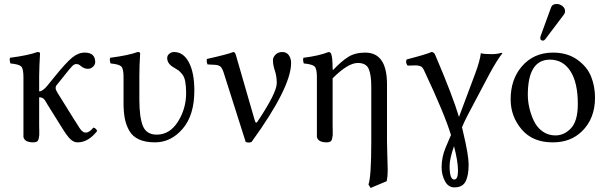

<svg xmlns="http://www.w3.org/2000/svg" viewBox="-20 -702 3036 960"><path d="M97.2 -316.9Q97.2 -358.9 85.7 -369.9Q74.2 -380.9 32.2 -384.8Q26.4 -401.9 29.8 -413.1Q122.6 -425.3 167 -441.9Q180.2 -441.9 180.2 -435.1Q176.3 -371.1 175.8 -321.3V-245.1Q193.8 -245.1 217.8 -274.9L255.9 -321.8Q310.1 -388.7 340.6 -413.8Q371.1 -439 403.8 -439Q455.6 -439 456.1 -392.1Q456.1 -378.9 445.1 -368.4Q434.1 -357.9 419.9 -357.9Q399.9 -357.9 382.8 -373Q374 -381.8 360.8 -381.8Q351.1 -381.8 340.1 -370.4Q329.1 -358.9 305.2 -328.6Q298.8 -320.8 295.9 -316.9L261.2 -273.9Q258.3 -270 258.1 -261Q257.8 -252 276.9 -223.1L349.1 -106.9Q354 -100.1 360.6 -89.1Q367.2 -78.1 370.6 -73Q374 -67.9 378.4 -61Q382.8 -54.2 386 -51Q389.2 -47.9 393.6 -44.4Q397.9 -41 401.4 -40Q404.8 -39.1 410.2 -39.1Q426.3 -39.1 446.8 -64Q460.9 -61 465.8 -46.9Q420.9 10.3 367.2 9.8Q349.1 9.8 332.5 -5.6Q315.9 -21 290 -63L216.8 -180.2Q215.8 -182.1 212.4 -188Q209 -193.8 207.5 -196Q206.1 -198.2 203.1 -202.6Q200.2 -207 198 -208.5Q195.8 -210 192.4 -211.9Q189 -213.9 185.1 -214.8Q181.2 -215.8 175.8 -215.8V-71.8Q175.8 -66.9 176.3 -50Q176.8 -33.2 176.3 -26.1Q175.8 -19 173.3 -8.5Q170.9 2 164.6 5.9Q158.2 9.8 147 9.8Q103 9.8 97.2 -17.1V-71.8Z M676.8 -321.3V-203.1Q676.8 -116.2 694.3 -72.5Q711.9 -28.8 763.7 -28.8Q828.6 -28.8 869.6 -93.5Q910.6 -158.2 910.6 -236.8Q910.6 -271 906.2 -294.4Q901.9 -317.9 890.4 -331.5Q878.9 -345.2 872.3 -350.1Q865.7 -355 850.1 -363.8Q815.9 -382.8 815.9 -412.1Q815.9 -424.3 826.4 -433.1Q836.9 -441.9 850.1 -441.9Q897 -441.9 924.3 -390.4Q951.7 -338.9 951.7 -249Q951.7 -126 893.3 -58.1Q835 9.8 754.9 9.8Q707 9.8 674.6 -5.1Q642.1 -20 626 -49.1Q609.9 -78.1 603.8 -110.6Q597.7 -143.1 597.7 -187V-316.9Q597.7 -358.9 586.2 -369.9Q574.7 -380.9 532.7 -384.8Q526.9 -401.9 530.8 -413.1Q623.5 -425.3 668 -441.9Q681.2 -441.9 680.7 -435.1Q676.8 -371.1 676.8 -321.3Z M1097.7 -340.8Q1090.8 -361.8 1081.8 -369.4Q1072.8 -377 1054.7 -377.9L1017.6 -379.9Q1011.7 -393.1 1014.6 -407.2Q1121.6 -431.2 1146.5 -441.9Q1154.3 -441.9 1158.7 -429.2L1254.4 -98.1Q1259.3 -81.5 1267.6 -94.2Q1363.8 -238.3 1363.8 -286.1Q1363.8 -321.3 1354.2 -349.1Q1344.7 -377 1344.7 -400.9Q1344.7 -416 1357.7 -429Q1370.6 -441.9 1391.6 -441.9Q1412.6 -441.9 1424.1 -426Q1435.5 -410.2 1435.5 -387.2Q1435.5 -265.1 1237.8 7.8Q1224.6 13.7 1208.5 7.8Z M1643.1 -357.9Q1644 -351.6 1645.5 -352.1Q1687.5 -396.5 1721.7 -417.7Q1755.9 -439 1806.2 -439Q1915 -439 1915 -280.8V5.9Q1915 32.7 1916.7 79.3Q1918.5 126 1918.5 144Q1918.5 184.1 1913.1 204.1L1833 237.8L1822.3 220.2Q1836.4 183.1 1836.4 5.9V-269Q1836.4 -327.1 1823.7 -357.2Q1811 -387.2 1769 -387.2Q1719.7 -387.2 1643.1 -310.5V-71.8Q1643.1 -66.9 1643.6 -50Q1644 -33.2 1643.6 -26.1Q1643.1 -19 1640.6 -8.5Q1638.2 2 1631.6 5.9Q1625 9.8 1614.3 9.8Q1570.3 9.8 1564.5 -17.1V-71.8V-316.9Q1564.5 -358.9 1552.7 -369.9Q1541 -380.9 1499 -384.8Q1493.2 -401.9 1497.1 -413.1Q1575.2 -422.9 1623 -441.9Q1630.9 -441.9 1635.3 -434.1Q1643.1 -416 1643.1 -357.9Z M2250 28.8Q2228 92.8 2228 127.9Q2228 195.8 2251 195.8Q2270 195.8 2270 151.9Q2270 105 2250 28.8ZM2188 134.8Q2188 84 2208 36.1L2234.9 -26.9Q2202.6 -132.8 2103 -344.2Q2098.1 -356.4 2092.5 -363.3Q2086.9 -370.1 2079.1 -372.1Q2071.3 -374 2068.1 -374.5Q2064.9 -375 2055.2 -375Q2050.3 -375 2038.6 -374.5Q2026.9 -374 2018.1 -374Q2005.9 -389.2 2013.2 -404.8Q2113.3 -430.7 2137.2 -441.9Q2149.4 -441.9 2155.3 -429.2Q2244.1 -221.2 2274.9 -117.2Q2284.7 -142.1 2356 -334Q2378.9 -395 2384.3 -436Q2398.4 -431.2 2439 -431.2Q2463.9 -431.2 2487.3 -438L2492.2 -436Q2466.3 -403.8 2427.2 -332L2318.8 -127Q2302.7 -96.2 2290 -65.9Q2291 -61 2293.5 -51Q2295.9 -41 2296.9 -36.1Q2322.8 72.8 2323.2 120.1Q2323.2 175.3 2308.1 205.1Q2293 234.9 2252 234.9Q2221.2 234.9 2204.6 203.4Q2188 171.9 2188 134.8Z M2763.2 -682.1Q2779.3 -682.1 2792.2 -671.6Q2805.2 -661.1 2805.2 -647Q2805.2 -635.7 2799.3 -628.9L2707 -506.8Q2701.2 -499 2695.3 -499Q2681.2 -499 2681.2 -512.2Q2681.2 -516.1 2683.1 -522L2735.4 -665Q2741.2 -682.1 2763.2 -682.1ZM2533.2 -205.1Q2533.2 -304.2 2588.4 -369.1Q2647.9 -439 2745.1 -439Q2816.9 -439 2866.5 -403.6Q2916 -368.2 2935.5 -319.1Q2955.1 -270 2955.1 -213.9Q2955.1 -109.4 2890.1 -45.9Q2833 10.3 2743.2 9.8Q2643.1 9.8 2588.1 -55.2Q2533.2 -120.1 2533.2 -205.1ZM2730 -403.8Q2619.1 -403.8 2619.1 -228Q2619.1 -195.8 2626.7 -162.8Q2634.3 -129.9 2649.2 -97.9Q2664.1 -65.9 2692.1 -45.4Q2720.2 -24.9 2757.3 -24.9Q2801.3 -24.9 2835.2 -61Q2869.1 -97.2 2869.1 -182.1Q2869.1 -289.1 2832 -346.4Q2794.9 -403.8 2730 -403.8Z"/></svg>

Font: Linux Libertine O
Style: Regular
Weight: 400
Designer: Philipp H. Poll
Foundry: Philipp H. Poll
Version: Version 5.3.0